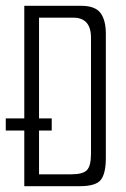

<svg xmlns="http://www.w3.org/2000/svg" viewBox="-25 -640 433 660"><path d="M-5.2 -191.4V-232.9H152.8V-191.4ZM58.5 -620H254.5Q301.5 -620 320.2 -595.7Q338.8 -571.3 338.8 -524.3V-96.7Q338.8 -44.5 322 -22.3Q305.2 0 249.1 0H58.5ZM219.8 -40.8Q260 -40.8 273.9 -55.3Q287.8 -69.8 287.8 -111.5V-509.5Q287.8 -545.2 272.4 -562.2Q256.9 -579.2 228.2 -579.2H109.2V-40.8Z"/></svg>

Font: Smooch Sans Thin
Style: Regular
Weight: 100
Designer: Robert E. Leuschke
Foundry: Robert E. Leuschke
Version: Version 1.010